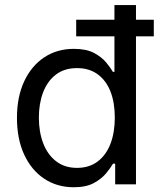

<svg xmlns="http://www.w3.org/2000/svg" viewBox="-20 -748 647 779"><path d="M279.3 11.7Q211.4 11.7 159.4 -22.9Q107.4 -57.6 78.1 -120.8Q48.8 -184.1 48.8 -270Q48.8 -355.5 78.4 -418.5Q107.9 -481.4 159.9 -515.6Q211.9 -549.8 279.8 -549.8Q330.6 -549.8 361.8 -533Q393.1 -516.1 410.9 -494.4Q428.7 -472.7 438 -456.5H444.3V-727.5H531.7V0H447.3V-84H438.5Q428.7 -66.9 410.4 -44.7Q392.1 -22.5 360.8 -5.4Q329.6 11.7 279.3 11.7ZM292.5 -66.9Q341.8 -66.9 376.2 -92.8Q410.6 -118.7 428.2 -164.6Q445.8 -210.4 445.8 -271Q445.8 -331.1 428.5 -376Q411.1 -420.9 376.7 -446.3Q342.3 -471.7 292.5 -471.7Q241.2 -471.7 206.8 -445.3Q172.4 -418.9 155 -373.5Q137.7 -328.1 137.7 -271Q137.7 -212.9 155.3 -166.7Q172.9 -120.6 207.5 -93.8Q242.2 -66.9 292.5 -66.9ZM289.1 -600.6V-668H604V-600.6Z"/></svg>

Font: Inter 16pt
Style: Regular
Weight: 400
Version: Version 4.001;git-66647c0bb